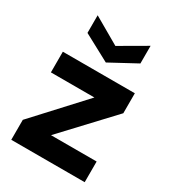

<svg xmlns="http://www.w3.org/2000/svg" viewBox="-178 -834 843 933"><g transform="rotate(30 243.0 -367.0)"><path d="M32 0V-112L279 -380H35V-496H439V-384L188 -116H444V0ZM242 -555 93 -635V-734L242 -648L390 -734V-635Z"/></g></svg>

Font: DM Sans 24pt ExtraBold
Style: Regular
Weight: 800
Designer: Colophon Foundry, Jonny Pinhorn
Foundry: Colophon Foundry
Version: Version 4.004;gftools[0.9.30]